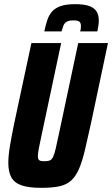

<svg xmlns="http://www.w3.org/2000/svg" viewBox="-20 -895 539 923"><path d="M178 8Q118 8 83.5 -4Q49 -16 34.5 -42.5Q20 -69 20 -112Q20 -147 28 -194.5Q36 -242 49 -305L131 -688H274L182 -255Q172 -210 167 -183.5Q162 -157 162 -144Q162 -133 165.5 -128Q169 -123 176 -121.5Q183 -120 195 -120Q210 -120 219 -123.5Q228 -127 234.5 -139.5Q241 -152 247.5 -179.5Q254 -207 264 -255L356 -688H499L418 -305Q401 -227 388 -172.5Q375 -118 359.5 -82.5Q344 -47 322 -27Q300 -7 265.5 0.5Q231 8 178 8ZM193 -744Q199 -772 206.5 -796Q214 -820 229 -838Q244 -856 271 -865.5Q298 -875 341 -875Q386 -875 410.5 -865.5Q435 -856 445 -838.5Q455 -821 455 -797Q455 -785 453 -772Q451 -759 448 -744H365Q368 -751 368.5 -758.5Q369 -766 369 -771Q369 -784 362 -790.5Q355 -797 333 -797Q311 -797 300 -790Q289 -783 284.5 -771Q280 -759 276 -744Z"/></svg>

Font: Saira Condensed ExtraBold
Style: Italic
Weight: 800
Width: 3
Italic angle: -12°
Designer: Hector Gatti with collaboration of the Omnibus-Type team
Foundry: Omnibus-Type
Version: Version 1.101